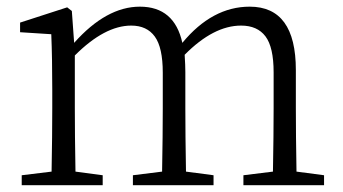

<svg xmlns="http://www.w3.org/2000/svg" viewBox="-20 -545 1009 565"><path d="M852.5 -40 933.6 -29.3V0H696.3V-29.3L783.2 -40Q785.2 -149.4 785.2 -226.6V-332Q785.2 -406.2 761.2 -438Q737.3 -469.7 689.5 -469.7Q608.4 -469.7 523.4 -383.8Q525.4 -352.5 525.4 -333V-226.6Q525.4 -149.4 527.3 -40L608.4 -29.3V0H371.1V-29.3L457 -40Q459 -149.4 459 -226.6V-331.1Q459 -405.3 435.5 -437.5Q412.1 -469.7 366.2 -469.7Q288.1 -469.7 200.2 -381.8V-226.6Q200.2 -149.4 202.1 -40L282.2 -29.3V0H43.9V-29.3L131.8 -40Q133.8 -149.4 133.8 -226.6V-281.2Q133.8 -374 130.9 -444.3L39.1 -450.2V-478.5L177.7 -523.4L191.4 -512.7L198.2 -418.9Q293 -525.4 391.6 -525.4Q493.2 -525.4 516.6 -418.9Q604.5 -525.4 714.8 -525.4Q850.6 -525.4 850.6 -338.9V-226.6Q850.6 -149.4 852.5 -40Z"/></svg>

Font: Bpmf Zihi Serif Light
Style: Light
Weight: 300
Foundry: But Ko
Version: Version 1.320